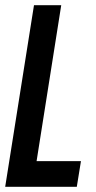

<svg xmlns="http://www.w3.org/2000/svg" viewBox="-26 -720 371 740"><path d="M-6 0 105 -700H210L115 -99H286L270 0Z"/></svg>

Font: Georama Condensed SemiBold
Style: Italic
Weight: 600
Width: 3
Italic angle: -9°
Designer: Jean-Baptiste Levee
Foundry: Production Type
Version: Version 1.000